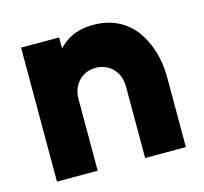

<svg xmlns="http://www.w3.org/2000/svg" viewBox="-81 -602 736 692"><g transform="rotate(-15 287.0 -256.0)"><path d="M531 0V-258Q531 -314 516.5 -360Q502 -406 475 -442Q418 -512 321 -512Q252 -512 208 -474Q204 -470 199.5 -466.5Q195 -463 192 -458V-500H50V0H202V-265Q202 -308 227 -334Q252 -360 291 -360Q328 -360 354 -334Q379 -308 379 -265V0Z"/></g></svg>

Font: Unageo
Style: ExtraBold
Weight: 800
Designer: Richard Sepsi
Foundry: Richard Sepsi
Version: Version 2.000